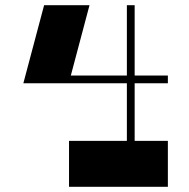

<svg xmlns="http://www.w3.org/2000/svg" viewBox="-20 -720 727 740"><path d="M627 -399V-429H499V-700H469V-429H253L325 -700H150L70 -399H469V-177H246V0H627V-177H499V-399Z"/></svg>

Font: Space Cowgirl Black
Style: Regular
Weight: 900
Designer: Valery Marier
Foundry: Valery Marier
Version: Version 1.000;hotconv 1.0.109;makeotfexe 2.5.65596